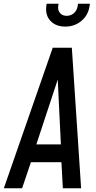

<svg xmlns="http://www.w3.org/2000/svg" viewBox="-36 -1005 514 1025"><path d="M-15.5 0 245.5 -750H347.5L397 0H299.5L292 -139H129L82 0ZM158 -234H289L270.5 -617.5H284.5ZM312.5 -863Q262 -863 233.2 -893.8Q204.5 -924.5 211.5 -974.5L213 -985H276.5L275 -974.5Q271.5 -950 284.5 -935.2Q297.5 -920.5 320 -920.5Q342.5 -920.5 359 -935.2Q375.5 -950 379 -974.5L380.5 -985H444L442.5 -974.5Q435.5 -924.5 399 -893.8Q362.5 -863 312.5 -863Z"/></svg>

Font: Mohave Light Medium
Style: Italic
Weight: 500
Italic angle: -8°
Version: Version 2.003